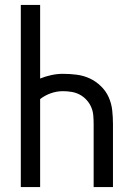

<svg xmlns="http://www.w3.org/2000/svg" viewBox="-20 -755 540 775"><path d="M64 0V-735H142V-438Q164 -447 187.5 -452Q211 -457 234 -457Q262 -457 289.5 -453.5Q317 -450 342 -438.5Q367 -427 387.5 -407Q408 -387 419 -362Q430 -337 433 -309.5Q436 -282 436 -254V0H358V-254Q358 -272 356.5 -289.5Q355 -307 348 -323Q341 -339 329 -352Q317 -365 302 -373Q287 -381 269.5 -384Q252 -387 234 -387Q209 -387 185 -378.5Q161 -370 142 -355V0Z"/></svg>

Font: Moesevka
Style: Regular
Weight: 400
Monospace: yes
Designer: Belleve Invis
Foundry: Belleve Invis
Version: Version 32.5.0; ttfautohint (v1.8.4)